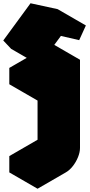

<svg xmlns="http://www.w3.org/2000/svg" viewBox="-100 -966 553 1176"><path d="M303 -550Q303 -524 291 -494Q279 -464 259 -438.5Q239 -413 217 -400L130 -350V-450L390 -600V-60Q390 -34 378 -4Q366 26 346 51.5Q326 77 303 90L130 190V90L303 -10ZM273 -746 141 -567 94 -618 260 -846 426 -810 385 -720ZM303 -550V-10L130 -110V-650ZM303 -10 130 90 -43 -10 130 -110ZM130 90V190L-43 90V-10ZM426 -810 260 -846 87 -946 253 -910ZM390 -600 130 -450 -43 -550 217 -700ZM130 -450V-350L-43 -450V-550ZM260 -846 94 -618 -80 -718 87 -946ZM94 -618 141 -567 -32 -667 -80 -718Z"/></svg>

Font: Nabla Normal
Style: Regular
Weight: 400
Designer: Arthur Reinders Folmer
Version: Version 1.000